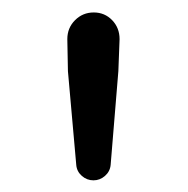

<svg xmlns="http://www.w3.org/2000/svg" viewBox="-20 -790 310 316"><path d="M105.5 -518.6 91.8 -672.9 90.8 -725.6Q90.8 -744.1 103.5 -756.8Q116.2 -769.5 134.3 -769.5Q152.3 -769.5 164.6 -756.8Q176.8 -744.1 176.8 -725.6L174.8 -672.9L162.1 -518.6Q161.1 -507.8 152.8 -500.5Q144.5 -493.2 133.8 -493.2Q123 -493.2 114.7 -500.5Q106.4 -507.8 105.5 -518.6Z"/></svg>

Font: Gen Jyuu Gothic P Normal
Style: Regular
Weight: 300
Designer: [Source Han Sans]
Ryoko NISHIZUKA  (kana & ideographs); Paul D. Hunt (Latin, Greek & Cyrillic); Wenlong ZHANG  (bopomofo
Version: Version 1.002.20150607